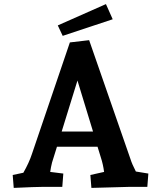

<svg xmlns="http://www.w3.org/2000/svg" viewBox="-20 -912 786 937"><path d="M42 -58 94 -69Q122 -118 136 -161L321 -705L415 -716L617 -135Q624 -112 643 -75L704 -65L699 0H609L426 5L421 -58L488 -73Q483 -111 472 -144L456 -196H258L234 -119Q228 -95 225 -73L289 -65L284 0H186Q155 0 47 5ZM434 -270 358 -519 281 -270ZM262 -788 497 -892 530 -818 286 -737Z"/></svg>

Font: Andada Pro ExtraBold
Style: Regular
Weight: 800
Designer: Carolina Giovagnoli
Foundry: Huerta Tipografica
Version: Version 3.005; ttfautohint (v1.8.4)